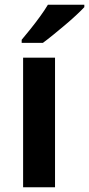

<svg xmlns="http://www.w3.org/2000/svg" viewBox="-20 -786 374 806"><path d="M211 0H77V-544H211ZM334 -756Q321 -742 299.5 -722Q278 -702 252.5 -680.5Q227 -659 203 -639.5Q179 -620 160 -606H71V-619Q87 -638 107.5 -663.5Q128 -689 148 -716.5Q168 -744 181 -766H334Z"/></svg>

Font: Noto Sans Oriya SemiBold
Style: Regular
Weight: 600
Version: Version 2.003